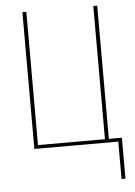

<svg xmlns="http://www.w3.org/2000/svg" viewBox="-61 -781 723 1028"><g transform="rotate(-5 300.0 -267.0)"><path d="M550 201V0H99V-735H120V-19H480V-735H501V-19H571V201Z"/></g></svg>

Font: Iosevka SS04 Thin Extended
Style: Regular
Weight: 100
Width: 7
Monospace: yes
Designer: Belleve Invis
Foundry: Belleve Invis
Version: Version 19.0.0; ttfautohint (v1.8.4)